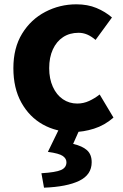

<svg xmlns="http://www.w3.org/2000/svg" viewBox="-20 -598 572 890"><path d="M320 14Q241 14 178.5 -21Q116 -56 79 -122.5Q42 -189 42 -282Q42 -376 82.5 -442Q123 -508 190 -543Q257 -578 334 -578Q386 -578 427 -561Q468 -544 499 -517L423 -413Q403 -430 384 -438Q365 -446 344 -446Q303 -446 272.5 -426Q242 -406 225 -369Q208 -332 208 -282Q208 -233 225 -195.5Q242 -158 271.5 -138Q301 -118 338 -118Q367 -118 393 -130Q419 -142 442 -160L506 -53Q465 -17 415.5 -1.5Q366 14 320 14ZM184 272 172 205Q238 201 263 190Q288 179 288 154Q288 137 271 125Q254 113 202 106L256 -5H352L319 69Q362 79 383.5 98.5Q405 118 405 154Q405 212 347.5 240Q290 268 184 272Z"/></svg>

Font: Noto Sans TC Thin ExtraBold
Style: Regular
Weight: 800
Version: Version 2.004-H2;hotconv 1.0.118;makeotfexe 2.5.65603